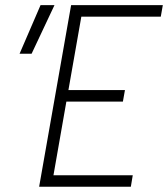

<svg xmlns="http://www.w3.org/2000/svg" viewBox="-20 -713 642 733"><path d="M129.4 0 243.7 -649.4 251.5 -693.4H601.6L593.8 -649.4H290.5L241.2 -369.1H457L449.2 -325.2H233.4L184.1 -43.9H486.8L479.5 0ZM54.7 -507.8 134.8 -693.4H188L100.6 -507.8Z"/></svg>

Font: Cascadia Mono PL ExtraLight
Style: Italic
Weight: 200
Italic angle: -10°
Monospace: yes
Designer: Aaron Bell
Foundry: Saja Typeworks
Version: Version 2404.023; ttfautohint (v1.8.4)